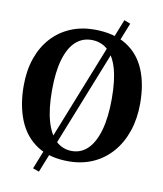

<svg xmlns="http://www.w3.org/2000/svg" viewBox="-99 -913 927 1091"><g transform="rotate(10 365.0 -368.0)"><path d="M529.5 -834 565.5 -820 200.5 98 164.5 85ZM360 11Q246.5 12 173.5 -36Q100.5 -84 65.5 -170Q30.5 -256 30.5 -369.5Q30.5 -457 55.2 -527.8Q80 -598.5 125.5 -648.5Q171 -698.5 233.8 -725.2Q296.5 -752 372.5 -752Q485.5 -751.5 558 -706Q630.5 -660.5 665.2 -577.8Q700 -495 700 -382.5Q700 -295 675.5 -223Q651 -151 605.8 -98.8Q560.5 -46.5 498.2 -18.2Q436 10 360 11ZM364 -50Q417 -50 455.5 -87.5Q494 -125 515.2 -199Q536.5 -273 536.5 -381.5Q536.5 -488 516.5 -556.2Q496.5 -624.5 458.2 -657.8Q420 -691 366 -691Q313 -691 274.5 -656Q236 -621 214.8 -549.8Q193.5 -478.5 193.5 -369.5Q193.5 -264 213.8 -193Q234 -122 272.2 -86Q310.5 -50 364 -50Z"/></g></svg>

Font: Merriweather Light 18pt
Style: Bold
Weight: 700
Version: Version 2.100